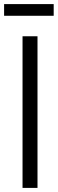

<svg xmlns="http://www.w3.org/2000/svg" viewBox="-36 -917 282 937"><path d="M74 -740H147V0H74ZM-16 -897H226V-840H-16Z"/></svg>

Font: Encode Sans Compressed
Style: Regular
Weight: 400
Designer: Pablo Impallari, Andres Torresi
Foundry: Pablo Impallari, Andres Torresi
Version: Version 1.000; ttfautohint (v1.00) -l 8 -r 50 -G 200 -x 14 -